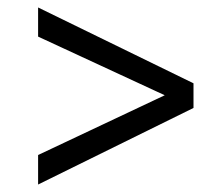

<svg xmlns="http://www.w3.org/2000/svg" viewBox="-20 -507 600 514"><path d="M421 -252 82 -409V-487L498 -284V-218L82 -13V-92Z"/></svg>

Font: Titillium Web
Style: Regular
Weight: 400
Version: Version 1.001;PS 57.000;hotconv 1.0.70;makeotf.lib2.5.55311